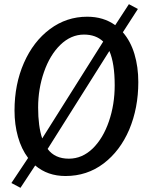

<svg xmlns="http://www.w3.org/2000/svg" viewBox="-20 -835 714 919"><path d="M78 64 34.5 41 114.5 -79Q82.5 -121.5 66 -180Q49.5 -238.5 49.5 -306Q49.5 -431.5 94.5 -534Q139.5 -636.5 219 -695.8Q298.5 -755 397.5 -755Q475.5 -755 531.5 -714.5L597 -815L640 -792L568 -680.5Q605 -638 623.5 -576.5Q642 -515 642 -442Q642 -318 598.5 -214.5Q554.5 -112 475.5 -52.2Q396.5 7.5 293.5 7.5Q208 7.5 148.5 -43ZM182 -172.5 474 -636Q439 -669.5 382 -669.5Q319.5 -669.5 268.5 -620Q218.5 -571 190.5 -490.2Q162.5 -409.5 162.5 -320.5Q162.5 -230.5 182 -172.5ZM309.5 -75.5Q373.5 -75.5 424 -124.5Q473.5 -173 501.2 -253.8Q529 -334.5 529 -427Q529 -532 503.5 -591L208 -122Q242.5 -75.5 309.5 -75.5Z"/></svg>

Font: Merriweather Sans Italic
Style: Regular
Weight: 400
Italic angle: -7.5°
Designer: Eben Sorkin
Foundry: Eben Sorkin
Version: Version 1.008; ttfautohint (v1.7.19-72a1) -l 8 -r 50 -G 200 